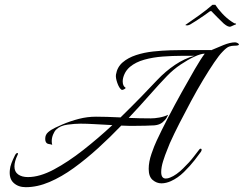

<svg xmlns="http://www.w3.org/2000/svg" viewBox="-20 -753 1013 798"><path d="M87 25Q56 25 36.5 7Q17 -11 21 -47Q22 -60 27.5 -74.5Q33 -89 40 -103Q46 -117 52 -117Q57 -117 53 -109Q40 -82 40 -61Q40 -39 55.5 -28Q71 -17 96 -17Q145 -17 204 -48.5Q263 -80 326 -129.5Q389 -179 447 -233Q408 -235 374 -237Q340 -239 314 -239Q292 -239 261 -235Q230 -231 213 -214Q206 -207 200.5 -193.5Q195 -180 195 -166Q195 -162 195.5 -158.5Q196 -155 197 -151Q193 -153 182.5 -154.5Q172 -156 169 -167Q168 -170 168 -177Q168 -193 180 -203.5Q192 -214 209 -222Q226 -230 240 -236Q273 -250 308 -259Q343 -268 379 -268Q420 -268 481 -265Q528 -311 568 -352Q608 -393 633 -420Q668 -457 707.5 -483.5Q747 -510 788 -521H733Q698 -521 657 -518Q616 -515 580 -505Q544 -495 520 -475Q505 -462 497.5 -445.5Q490 -429 490 -415Q490 -396 501 -389Q502 -389 502 -388.5Q502 -388 502 -388Q502 -385 495 -381.5Q488 -378 485 -380Q475 -387 467.5 -408.5Q460 -430 462 -443Q467 -474 489.5 -493.5Q512 -513 545.5 -524Q579 -535 616.5 -539Q654 -543 688.5 -544Q723 -545 747 -545H856Q858 -545 857 -544Q882 -555 909.5 -566Q937 -577 957 -577Q962 -577 967.5 -574Q973 -571 973 -568Q973 -563 953 -563Q943 -563 932.5 -559.5Q922 -556 905 -538Q891 -524 870 -493Q849 -462 824 -420.5Q799 -379 774 -332.5Q749 -286 726 -241Q703 -196 686 -158Q684 -152 675 -130.5Q666 -109 658 -83.5Q650 -58 650 -38Q650 -11 669 -11Q678 -11 687 -15Q700 -20 714 -30Q728 -40 741 -53Q767 -78 785 -101.5Q803 -125 807 -130Q810 -135 814 -135Q818 -135 818 -130Q818 -127 815 -122Q808 -112 789 -87.5Q770 -63 744.5 -38Q719 -13 690 0Q681 4 671 6.5Q661 9 651 9Q631 9 614.5 -5Q598 -19 598 -51Q598 -80 609.5 -113.5Q621 -147 631 -168Q651 -211 678.5 -264Q706 -317 735.5 -370Q765 -423 790 -466Q815 -509 831 -530Q815 -530 788 -517.5Q761 -505 730.5 -484.5Q700 -464 674 -437Q643 -405 602.5 -359Q562 -313 515 -263Q538 -262 561 -261.5Q584 -261 607 -261Q623 -261 642.5 -264.5Q662 -268 679 -276Q679 -276 673.5 -265.5Q668 -255 655.5 -244.5Q643 -234 622 -232Q603 -231 584 -230.5Q565 -230 546 -230Q530 -230 514.5 -230Q499 -230 484 -231Q438 -183 388 -137.5Q338 -92 287 -55Q236 -18 185.5 3.5Q135 25 87 25ZM940 -643Q930 -638 910 -655Q899 -665 883.5 -681Q868 -697 863 -702Q858 -710 851 -705Q846 -701 829.5 -689.5Q813 -678 796 -667Q779 -656 770 -651Q758 -645 750 -649Q779 -669 808.5 -690Q838 -711 863 -733H875Q885 -717 903.5 -697Q922 -677 943 -663Q947 -661 951 -658Q955 -655 961 -655V-652Q958 -651 950 -647.5Q942 -644 940 -643Z"/></svg>

Font: Italianno
Style: Regular
Weight: 400
Designer: Robert E. Leuschke
Foundry: Robert E. Leuschke
Version: Version 1.100; ttfautohint (v1.8.3)